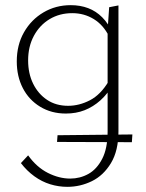

<svg xmlns="http://www.w3.org/2000/svg" viewBox="-20 -435 565 744"><path d="M241 289Q207 289 174.5 279Q142 269 113 248Q84 227 61 197L89 167Q122 213 165.5 235Q209 257 252 257Q290 257 322.5 239Q355 221 376 180.5Q397 140 397 75V-319L403 -407L439 -414V74Q439 149 410 197Q381 245 336 267Q291 289 241 289ZM235 5Q179 5 135.5 -21.5Q92 -48 68.5 -93.5Q45 -139 45 -197Q45 -261 73 -310Q101 -359 148.5 -387Q196 -415 254 -415Q291 -415 321.5 -403.5Q352 -392 376 -368Q400 -344 416 -308L403 -293Q381 -338 343.5 -361Q306 -384 260 -384Q211 -384 172.5 -361Q134 -338 111.5 -296.5Q89 -255 89 -201Q89 -150 108.5 -110.5Q128 -71 162.5 -48Q197 -25 244 -25Q287 -25 328.5 -46.5Q370 -68 401 -120L419 -109Q397 -71 369 -46Q341 -21 308 -8Q275 5 235 5ZM491 116 201 115 203 89 493 86Z"/></svg>

Font: Ysabeau Office ExtraLight
Style: Regular
Weight: 250
Designer: Christian Thalmann (Catharsis Fonts)
Version: Version 2.001;gftools[0.9.30]; featfreeze: tnum,lnum,ss02